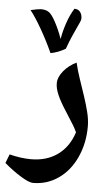

<svg xmlns="http://www.w3.org/2000/svg" viewBox="-103 -765 610 1056"><g transform="rotate(5 202.0 -237.0)"><path d="M120.1 250Q98.1 250 51.8 221.4Q5.4 192.9 -40 153.8L-21 105Q42 121.1 98.1 121.1Q184.6 121.1 245.1 77.4Q305.7 33.7 332 -47.9Q321.8 -69.3 312.5 -85Q303.2 -100.6 268.1 -155.3Q234.9 -206.1 219 -242.4Q203.1 -278.8 203.1 -307.1Q203.1 -341.3 231 -375.2Q258.8 -409.2 301.8 -430.2Q312.5 -385.3 328.1 -339.8Q343.8 -294.4 358.4 -250.2Q373 -206.1 383.5 -164.3Q394 -122.6 394 -85Q394 7.3 358.6 85Q323.2 162.6 260.5 206.3Q197.8 250 120.1 250ZM203.1 -551.8Q209 -591.3 224.9 -638.9Q240.7 -686.5 264.2 -724.1Q285.2 -724.1 296.1 -710Q307.1 -695.8 307.1 -673.8Q307.1 -666.5 301.5 -653.8Q295.9 -641.1 286.4 -620.8Q276.9 -600.6 263.9 -571.3Q251 -542 236.3 -501Q194.8 -476.6 154.3 -469.7Q123 -538.1 87.4 -599.9Q51.8 -661.6 24.4 -695.8Q65.4 -705.1 80.1 -705.6H82.5Q109.4 -705.6 125.7 -693.8Q142.1 -682.1 163.6 -642.1Q185.1 -602.1 203.1 -551.8Z"/></g></svg>

Font: Droid Arabic Naskh
Style: Bold
Weight: 700
Designer: Pascal Zoghbi
Foundry: Ascender Corporation
Version: Version 1.00